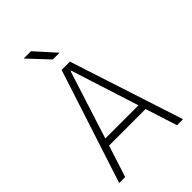

<svg xmlns="http://www.w3.org/2000/svg" viewBox="-259 -999 1103 1103"><g transform="rotate(-45 293.0 -447.0)"><path d="M33.7 0 259.3 -693.4H326.7L552.2 0H503.4L441.4 -193.4H144.5L82.5 0ZM158.2 -237.3H427.7L295.4 -650.9H290.5ZM266.1 -771.5 151.4 -893.6H210.9L320.8 -771.5Z"/></g></svg>

Font: Cascadia Mono NF ExtraLight
Style: Regular
Weight: 200
Monospace: yes
Designer: Aaron Bell
Foundry: Saja Typeworks
Version: Version 2404.023; ttfautohint (v1.8.4)